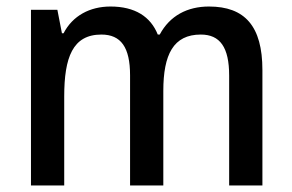

<svg xmlns="http://www.w3.org/2000/svg" viewBox="-20 -569 897 589"><path d="M621 -549C555 -549 501 -521 470 -463H464C442 -518 394 -549 319 -549C256 -549 203 -521 175 -467H170L156 -539H75V0H177V-273C177 -393 203 -463 291 -463C351 -463 379 -424 379 -338V0H481V-290C481 -402 512 -463 596 -463C655 -463 683 -424 683 -337V0H785V-354C785 -489 731 -549 621 -549Z"/></svg>

Font: Noto Sans Devanagari SemiCondensed Medium
Style: Regular
Weight: 500
Width: 4
Designer: Jelle Bosma - Monotype Design Team
Foundry: Monotype Imaging Inc.
Version: Version 2.004